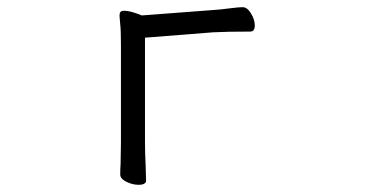

<svg xmlns="http://www.w3.org/2000/svg" viewBox="-20 -505 1040 535"><path d="M315 -437 313 -461Q313 -468 315.5 -471.5Q318 -475 326 -475Q337 -475 353 -470Q369 -465 375 -462L573 -477Q592 -478 622 -482Q645 -485 656 -485Q669 -485 679.5 -467.5Q690 -450 690 -434Q690 -417 677 -417Q611 -417 574 -415L384 -400V-107Q384 -81 386 -39L387 -1Q387 4 381.5 7Q376 10 367 10Q349 10 332 1.5Q315 -7 315 -19Q315 -35 316 -47L317 -108V-380Q317 -421 315 -437Z"/></svg>

Font: Fusion Kai T
Style: Regular
Weight: 400
Designer: Fontworks Inc.
Version: Version 24.134;May 13, 2024